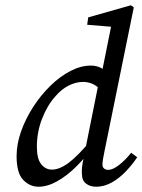

<svg xmlns="http://www.w3.org/2000/svg" viewBox="-20 -698 541 729"><path d="M127 11Q93 11 68 -15Q43 -41 43 -105Q43 -151 60 -199Q77 -247 106 -292Q135 -337 171.5 -372.5Q208 -408 247.5 -428.5Q287 -449 325 -449Q350 -449 369 -437Q388 -425 411 -396L369 -348Q352 -370 333.5 -378.5Q315 -387 296 -387Q268 -387 240.5 -373Q213 -359 191 -333Q160 -299 140 -248Q120 -197 120 -141Q120 -95 136.5 -74.5Q153 -54 177 -54Q206 -54 241 -80Q276 -106 331 -172L339 -151Q309 -105 272 -68Q235 -31 197.5 -10Q160 11 127 11ZM377 -125Q369 -88 369 -73Q369 -63 375.5 -58Q382 -53 391 -53Q408 -53 432 -71.5Q456 -90 478 -118L501 -101Q483 -74 458.5 -48Q434 -22 405 -5.5Q376 11 345 11Q322 11 306.5 -1Q291 -13 291 -38Q290 -49 291.5 -63.5Q293 -78 299 -106L356 -390L366 -419L406 -618L420 -595L311 -604L315 -632L477 -678L488 -670Z"/></svg>

Font: Lisu Bosa
Style: Italic
Weight: 400
Italic angle: -19°
Designer: David Morse, Annie Olsen, Victor Gaultney, Frank Grießhammer (Latin)
Foundry: SIL International
Version: Version 2.000